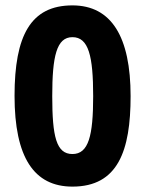

<svg xmlns="http://www.w3.org/2000/svg" viewBox="-20 -681 541 713"><path d="M465 -324C465 -544 394 -661 249 -661C94 -661 34 -549 34 -325C34 -97 106 12 249 12C418 12 465 -121 465 -324ZM174 -324C174 -472 190 -543 249 -543C309 -543 326 -473 326 -324C326 -177 309 -109 249 -109C189 -109 174 -174 174 -324Z"/></svg>

Font: Noto Sans Telugu Condensed
Style: Bold
Weight: 700
Width: 3
Designer: Jelle Bosma - Monotype Design Team
Foundry: Monotype Imaging Inc.
Version: Version 2.005